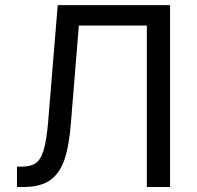

<svg xmlns="http://www.w3.org/2000/svg" viewBox="-20 -748 788 768"><path d="M47.9 -81.5H67.4Q103 -81.5 123 -95.5Q143.1 -109.4 154.5 -147.2Q166 -185.1 172.4 -259.3L210.9 -727.5H660.2V0H567.4V-646H295.4L263.2 -251.5Q255.9 -160.6 236.8 -106.7Q217.8 -52.7 179.2 -26.4Q140.6 0 74.7 0H47.9Z"/></svg>

Font: Inter RS Variable
Style: Regular
Weight: 400
Designer: Rasmus Andersson (customised by Maria Ramos and Noel Pretorius)
Foundry: rsms
Version: Version 3.001;Glyphs 3.2.3 (3260)